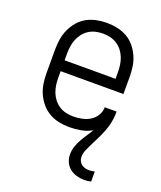

<svg xmlns="http://www.w3.org/2000/svg" viewBox="-139 -616 778 928"><g transform="rotate(20 250.0 -152.5)"><path d="M404 223Q385 223 365.5 217.5Q346 212 330.5 199.5Q315 187 307 168.5Q299 150 299 130Q299 109 305.5 89.5Q312 70 322 52Q332 34 343.5 17Q355 0 366 -18Q340 -3 310 2.5Q280 8 250 8Q223 8 196.5 2.5Q170 -3 147 -16Q124 -29 106 -50Q88 -71 77 -95.5Q66 -120 62 -146.5Q58 -173 58 -200V-320Q58 -347 62 -373.5Q66 -400 77 -424.5Q88 -449 105.5 -470Q123 -491 146.5 -504Q170 -517 196.5 -522.5Q223 -528 250 -528Q277 -528 303.5 -522.5Q330 -517 353.5 -504Q377 -491 394.5 -470Q412 -449 423 -424.5Q434 -400 438 -373.5Q442 -347 442 -320V-232H119V-200Q119 -181 121.5 -162Q124 -143 131 -125Q138 -107 149.5 -92Q161 -77 177 -66.5Q193 -56 212 -51.5Q231 -47 250 -47Q272 -47 294.5 -51.5Q317 -56 336 -67.5Q355 -79 367 -98.5Q379 -118 379 -141H440Q440 -123 438 -105.5Q436 -88 431.5 -71Q427 -54 421 -38Q415 -22 407.5 -6Q400 10 392 25.5Q384 41 376.5 56.5Q369 72 362 88.5Q355 105 355 122Q355 133 359.5 143Q364 153 372.5 159.5Q381 166 391.5 168.5Q402 171 412 171Q419 171 426 170Q433 169 440 167V219Q431 221 422 222Q413 223 404 223ZM119 -288H381V-320Q381 -339 378.5 -358Q376 -377 369 -395Q362 -413 350.5 -428Q339 -443 323 -453.5Q307 -464 288 -468.5Q269 -473 250 -473Q231 -473 212 -468.5Q193 -464 177 -453.5Q161 -443 149.5 -428Q138 -413 131 -395Q124 -377 121.5 -358Q119 -339 119 -320Z"/></g></svg>

Font: Iosevka Fixed Light
Style: Regular
Weight: 300
Monospace: yes
Designer: Belleve Invis
Foundry: Belleve Invis
Version: Version 32.3.0